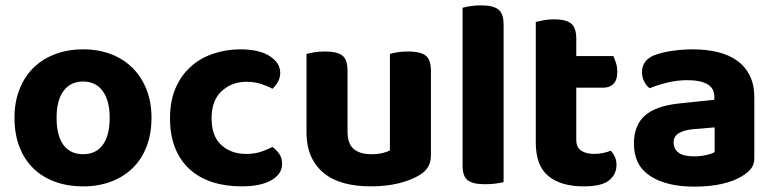

<svg xmlns="http://www.w3.org/2000/svg" viewBox="-20 -680 2888 716"><path d="M545 -241Q545 -182 527 -134.5Q509 -87 475.5 -54Q442 -21 395 -3Q348 15 290 15Q232 15 184.5 -2.5Q137 -20 103.5 -53Q70 -86 52 -133.5Q34 -181 34 -241Q34 -299 52.5 -346.5Q71 -394 104.5 -427Q138 -460 185.5 -478Q233 -496 290 -496Q347 -496 394 -478Q441 -460 474.5 -426.5Q508 -393 526.5 -346Q545 -299 545 -241ZM290 -376Q243 -376 217 -341Q191 -306 191 -241Q191 -174 216.5 -139.5Q242 -105 290 -105Q338 -105 363.5 -140Q389 -175 389 -241Q389 -305 363 -340.5Q337 -376 290 -376Z M899 -375Q845 -375 807 -340.5Q769 -306 769 -239Q769 -172 805.5 -139Q842 -106 898 -106Q930 -106 954.5 -114.5Q979 -123 996 -132Q1013 -119 1022.5 -104.5Q1032 -90 1032 -69Q1032 -31 992 -8Q952 15 881 15Q821 15 771.5 -1Q722 -17 687 -49Q652 -81 633 -128.5Q614 -176 614 -239Q614 -304 635 -352Q656 -400 692 -432Q728 -464 776 -480Q824 -496 877 -496Q946 -496 985.5 -471Q1025 -446 1025 -408Q1025 -390 1016.5 -375Q1008 -360 996 -349Q978 -359 953.5 -367Q929 -375 899 -375Z M1587 -100Q1587 -53 1546 -28Q1514 -8 1467 3.5Q1420 15 1363 15Q1309 15 1265 3.5Q1221 -8 1189.5 -33Q1158 -58 1140.5 -96Q1123 -134 1123 -188V-479Q1134 -482 1152 -485Q1170 -488 1192 -488Q1237 -488 1256.5 -473Q1276 -458 1276 -416V-189Q1276 -144 1299 -124.5Q1322 -105 1364 -105Q1390 -105 1407.5 -109.5Q1425 -114 1434 -119V-479Q1444 -482 1462 -485Q1480 -488 1502 -488Q1547 -488 1567 -473Q1587 -458 1587 -416V-100Z M1789 7Q1744 7 1724.5 -7.5Q1705 -22 1705 -64V-651Q1715 -654 1733.5 -657Q1752 -660 1774 -660Q1818 -660 1838 -645Q1858 -630 1858 -588V-1Q1847 2 1829 4.5Q1811 7 1789 7Z M2129 -159Q2129 -131 2147 -118.5Q2165 -106 2197 -106Q2212 -106 2229 -109.5Q2246 -113 2258 -118Q2267 -108 2273 -95Q2279 -82 2279 -65Q2279 -30 2251.5 -7.5Q2224 15 2156 15Q2072 15 2025 -23.5Q1978 -62 1978 -149V-598Q1989 -601 2007 -604.5Q2025 -608 2046 -608Q2090 -608 2109.5 -592.5Q2129 -577 2129 -536V-471H2267Q2272 -461 2277 -445.5Q2282 -430 2282 -413Q2282 -381 2267.5 -367Q2253 -353 2230 -353H2129V-159Z M2569 -97Q2591 -97 2612.5 -101.5Q2634 -106 2645 -113V-205L2563 -198Q2531 -195 2511.5 -183.5Q2492 -172 2492 -149Q2492 -125 2510 -111Q2528 -97 2569 -97ZM2563 -496Q2615 -496 2657.5 -485.5Q2700 -475 2730 -453Q2760 -431 2776.5 -397Q2793 -363 2793 -317V-91Q2793 -65 2779.5 -49.5Q2766 -34 2747 -23Q2716 -4 2671 6Q2626 16 2569 16Q2466 16 2405 -23.5Q2344 -63 2344 -144Q2344 -213 2385 -249Q2426 -285 2511 -294L2644 -308V-319Q2644 -351 2618 -366Q2592 -381 2543 -381Q2505 -381 2468.5 -372Q2432 -363 2403 -351Q2391 -359 2382.5 -375.5Q2374 -392 2374 -411Q2374 -455 2420 -474Q2449 -485 2487.5 -490.5Q2526 -496 2563 -496Z"/></svg>

Font: Baloo Da 2
Style: Bold
Weight: 700
Designer: Noopur Datye, Sulekha Rajkumar and Ek Type
Foundry: Ek Type
Version: Version 1.640;hotconv 1.0.111;makeotfexe 2.5.65597; ttfautoh